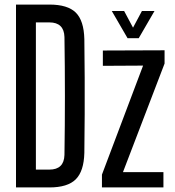

<svg xmlns="http://www.w3.org/2000/svg" viewBox="-20 -820 764 840"><path d="M50 0V-800H196Q276 -800 311.5 -765Q347 -730 349 -649Q350 -560 350.5 -480Q351 -400 350.5 -320Q350 -240 349 -151Q347 -71 311.5 -35.5Q276 0 196 0ZM137 -78H196Q260 -78 262 -142Q266 -400 262 -658Q260 -722 196 -722H137ZM426 0V-56L606 -533L430 -532V-599L700 -600V-542L518 -67H695V0ZM469 -772H523L562 -699L601 -772H656L587 -653H538Z"/></svg>

Font: Big Shoulders Display SemiBold
Style: Regular
Weight: 600
Designer: Patric King
Foundry: XO Type Co
Version: Version 1.000; ttfautohint (v1.8.2)